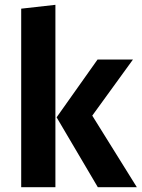

<svg xmlns="http://www.w3.org/2000/svg" viewBox="-20 -777 588 797"><path d="M210 -757V0H68V-741ZM532 -530 363 -297 548 0H386L215 -290L385 -530Z"/></svg>

Font: FiraGO SemiBold
Style: Regular
Weight: 600
Designer: bBox Type
Foundry: bBox Type GmbH
Version: Version 1.001;PS 001.001;hotconv 1.0.88;makeotf.lib2.5.64775